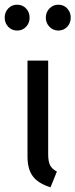

<svg xmlns="http://www.w3.org/2000/svg" viewBox="-48 -785 321 817"><path d="M157 -129Q157 -98 165 -82Q173 -66 194 -55L167 12Q115 -4 92 -34.5Q69 -65 69 -119V-527H157ZM78 -710Q78 -687 63 -671Q48 -655 25 -655Q2 -655 -13 -671Q-28 -687 -28 -710Q-28 -733 -13 -749Q2 -765 25 -765Q48 -765 63 -749Q78 -733 78 -710ZM253 -710Q253 -687 238 -671Q223 -655 200 -655Q178 -655 162.5 -671Q147 -687 147 -710Q147 -733 162.5 -749Q178 -765 200 -765Q223 -765 238 -749Q253 -733 253 -710Z"/></svg>

Font: Fira Sans Extra Condensed
Style: Regular
Weight: 400
Width: 1
Designer: Carrois Corporate & Edenspiekermann AG
Foundry: Carrois Corporate GbR & Edenspiekermann AG
Version: Version 4.203